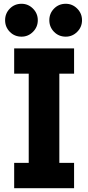

<svg xmlns="http://www.w3.org/2000/svg" viewBox="-20 -996 467 1016"><path d="M94 -802Q57 -802 32 -827.5Q7 -853 7 -889Q7 -925 32 -950.5Q57 -976 94 -976Q129 -976 154.5 -950.5Q180 -925 180 -889Q180 -853 154.5 -827.5Q129 -802 94 -802ZM414 -889Q414 -853 388.5 -827.5Q363 -802 328 -802Q291 -802 266 -827.5Q241 -853 241 -889Q241 -925 266 -950.5Q291 -976 328 -976Q363 -976 388.5 -950.5Q414 -925 414 -889ZM55 -606V-740H372V-606H294V-134H372V0H55V-134H132V-606Z"/></svg>

Font: Arvo
Style: Bold
Weight: 700
Designer: Anton Koovit (Cyrillic Expansion: Cyreal)
Foundry: Anton Koovit, Yassin Baggar
Version: Version 3.000